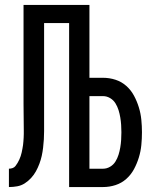

<svg xmlns="http://www.w3.org/2000/svg" viewBox="-20 -755 640 775"><path d="M16 0V-74Q23 -74 30.5 -76.5Q38 -79 42.5 -85Q47 -91 51 -97.5Q55 -104 58 -111Q61 -118 63.5 -125Q66 -132 67.5 -139.5Q69 -147 70.5 -154.5Q72 -162 73 -169.5Q74 -177 74.5 -184.5Q75 -192 75.5 -199.5Q76 -207 76 -214.5Q76 -222 76 -229Q76 -256 75.5 -282Q75 -308 75 -335V-735H341V-441H396Q422 -441 446.5 -433Q471 -425 490 -408Q509 -391 521 -368.5Q533 -346 540.5 -321.5Q548 -297 550.5 -271.5Q553 -246 553 -221Q553 -195 550.5 -169.5Q548 -144 540.5 -119.5Q533 -95 521 -72.5Q509 -50 490 -33Q471 -16 446.5 -8Q422 0 396 0H259V-662H158V-335Q158 -321 158 -307Q158 -293 158 -279V-278Q158 -273 158 -268.5Q158 -264 158 -259Q158 -242 158 -225.5Q158 -209 157 -192.5Q156 -176 154 -159Q152 -142 148.5 -126Q145 -110 139 -94Q133 -78 125 -63.5Q117 -49 105.5 -36.5Q94 -24 80 -15Q66 -6 49.5 -3Q33 0 16 0ZM396 -74Q411 -74 424.5 -82Q438 -90 446 -103Q454 -116 458.5 -130.5Q463 -145 465.5 -160Q468 -175 469 -190Q470 -205 470 -221Q470 -236 469 -251Q468 -266 465.5 -281Q463 -296 458.5 -310.5Q454 -325 446 -338Q438 -351 424.5 -359Q411 -367 396 -367H341V-74Z"/></svg>

Font: Iosevka Custom Extended
Style: Regular
Weight: 400
Width: 7
Monospace: yes
Designer: Belleve Invis
Foundry: Belleve Invis
Version: Version 11.2.4; ttfautohint (v1.8.4)